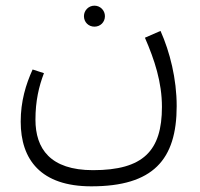

<svg xmlns="http://www.w3.org/2000/svg" viewBox="-20 -411 706 677"><path d="M313 -317C334 -317 350 -333 350 -354C350 -374 334 -391 313 -391C292 -391 276 -374 276 -354C276 -333 292 -317 313 -317ZM546 -302 491 -278C525 -200 551 -121 551 -34C551 121 485 189 308 189C157 189 105 113 105 11C105 -55 117 -106 135 -153L95 -166C71 -113 53 -54 53 18C53 152 124 246 302 246C519 246 603 153 603 -37C603 -133 579 -228 546 -302Z"/></svg>

Font: FiraGO Light
Style: Regular
Weight: 300
Designer: bBox Type
Foundry: bBox Type GmbH
Version: Version 1.001;PS 001.001;hotconv 1.0.88;makeotf.lib2.5.64775